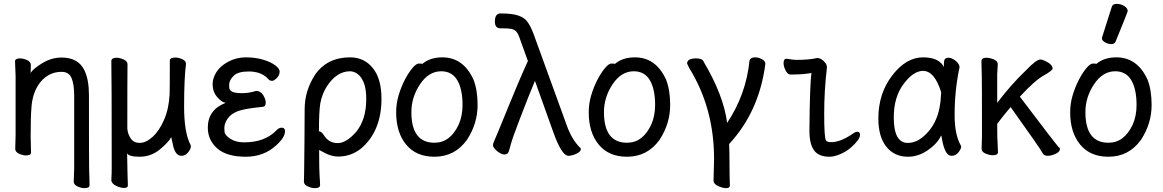

<svg xmlns="http://www.w3.org/2000/svg" viewBox="-20 -790 6040 997"><path d="M418.9 187Q401.9 187 382.3 178Q362.8 168.9 362.8 152.8Q363.8 145 363.8 125.5Q363.8 106 365.2 85.9V-293Q365.2 -352.1 351.6 -384.5Q337.9 -417 299.8 -417Q233.9 -417 189.9 -363.8Q147.9 -311 143.1 -229Q139.2 -184.1 139.2 -79.1Q139.2 -56.2 141.1 2Q141.1 17.1 115.2 17.1Q98.1 17.1 78.6 8.1Q59.1 -1 59.1 -17.1Q59.1 -43.9 61 -87.9V-395Q58.1 -458 58.1 -471.2Q58.1 -486.8 84 -486.8Q101.1 -486.8 120.6 -478Q140.1 -469.2 140.1 -453.1L139.2 -411.1Q150.9 -432.1 199 -461.7Q247.1 -491.2 299.8 -491.2Q387.2 -491.2 418.9 -423.8Q441.9 -375 441.9 -296.9Q441.9 70.8 442.9 91.8Q444.8 137.2 444.8 171.9Q444.8 187 418.9 187Z M624 186Q607.9 186 584.5 175.5Q561 165 558.1 147.9Q560.1 109.9 560.1 80.1Q560.1 -397 558.1 -474.1Q560.1 -490.2 585 -490.2Q602.1 -490.2 622.1 -481.2Q642.1 -472.2 642.1 -456.1Q641.1 -388.2 641.1 -123Q643.1 -94.2 658.9 -71Q674.8 -47.9 705.1 -47.9Q737.8 -47.9 772.5 -79.3Q807.1 -110.8 832 -168Q856.9 -225.1 860.8 -300.8Q861.8 -317.9 861.8 -475.1Q861.8 -491.2 890.1 -491.2Q907.2 -491.2 926.5 -482.7Q945.8 -474.1 945.8 -458Q936 -382.8 936 -236.8Q936 -99.1 970.2 -36.1L971.2 -29.8Q971.2 -17.1 957 1Q942.9 19 921.9 19Q892.1 19 879.9 -29.8L869.1 -78.1Q858.9 -55.2 812 -15.6Q765.1 23.9 705.1 23.9Q648.9 23.9 640.1 5.9Q642.1 131.8 644 172.9Q644 186 624 186Z M1255.9 23.9Q1161.1 23.9 1111.8 -16.1Q1059.1 -60.1 1059.1 -127Q1059.1 -220.2 1151.9 -255.9Q1130.9 -258.8 1107.4 -286.4Q1084 -314 1084 -353Q1084 -383.8 1103.5 -415.3Q1123 -446.8 1165 -469.5Q1207 -492.2 1256.8 -492.2Q1306.2 -492.2 1346.7 -480Q1387.2 -467.8 1409.7 -450.4Q1432.1 -433.1 1432.1 -418.9Q1432.1 -398.9 1417 -384.5Q1401.9 -370.1 1393.1 -370.1Q1382.8 -370.1 1377 -375.5Q1371.1 -380.9 1366.2 -386.2Q1332 -418.9 1271 -418.9Q1215.8 -418.9 1192.9 -396Q1169.9 -373 1169.9 -350.1Q1169.9 -348.1 1170.4 -335Q1170.9 -321.8 1185.5 -314Q1200.2 -306.2 1236.8 -306.2Q1272.9 -306.2 1310.1 -317.9Q1333 -317.9 1346.4 -296.4Q1359.9 -274.9 1359.9 -256.8Q1359.9 -235.8 1341.8 -234.9Q1251 -226.1 1216.1 -213.1Q1181.2 -200.2 1163.1 -175.5Q1145 -150.9 1145 -125Q1145 -122.1 1146 -105.5Q1147 -88.9 1175.5 -69.8Q1204.1 -50.8 1247.1 -50.8Q1353 -50.8 1412.1 -109.9Q1426.8 -127 1441.9 -127Q1460 -127 1460 -108.9Q1460 -76.2 1414.1 -35.2Q1350.1 23.9 1255.9 23.9Z M1615.2 187Q1598.1 187 1578.1 178Q1558.1 168.9 1558.1 152.8Q1558.1 141.1 1559.1 115Q1560.1 88.9 1561 -53.5Q1562 -195.8 1562 -223.1Q1562 -319.8 1617.2 -403.8Q1680.2 -492.2 1797.9 -492.2Q1871.1 -492.2 1916 -436.5Q1960.9 -380.9 1960.9 -277.8Q1960.9 -107.9 1854 -18.1Q1801.8 22.9 1736.8 22.9Q1703.1 22.9 1669.9 5.9L1637.2 -11.2Q1637.2 96.2 1639.6 125Q1642.1 153.8 1642.1 170.9Q1642.1 187 1615.2 187ZM1733.9 -46.9Q1777.8 -46.9 1829.1 -105Q1881.8 -168.9 1881.8 -275.9Q1881.8 -328.1 1869.4 -359.6Q1856.9 -391.1 1837.4 -405.5Q1817.9 -419.9 1797.9 -419.9Q1728 -419.9 1676.8 -340.8Q1652.8 -303.2 1643.1 -252.9Q1636.2 -210 1636.2 -108.9H1632.8Q1648.9 -108.9 1661.1 -88.9Q1687 -46.9 1733.9 -46.9Z M2235.8 23.9Q2141.1 23.9 2089.1 -39.1Q2037.1 -102.1 2037.1 -207Q2037.1 -252 2050 -295.4Q2063 -338.9 2082 -375.5Q2101.1 -412.1 2121.1 -436Q2141.1 -460 2154.8 -460Q2171.9 -460 2172.9 -458Q2212.9 -492.2 2276.9 -492.2Q2386.2 -492.2 2439 -376Q2460 -321.8 2460 -245.1Q2460 -147.9 2404.8 -64Q2341.8 23.9 2235.8 23.9ZM2235.8 -48.8Q2317.9 -48.8 2361.8 -143.1Q2381.8 -188 2381.8 -245.1Q2381.8 -327.1 2354.5 -373.5Q2327.1 -419.9 2271 -419.9Q2206.1 -419.9 2161.1 -352.5Q2116.2 -285.2 2116.2 -208Q2116.2 -48.8 2235.8 -48.8Z M2931.2 19Q2897 19 2853 -104L2757.8 -370.1Q2723.1 -287.1 2681.6 -178.5Q2640.1 -69.8 2634 -45.9Q2627.9 -22 2622.6 -4.9Q2617.2 12.2 2599.1 12.2Q2583 12.2 2561.5 -5.4Q2540 -22.9 2540 -36.1Q2540 -45.9 2548.1 -62.5Q2556.2 -79.1 2616 -226.6Q2675.8 -374 2721.2 -473.1L2681.2 -584Q2671.9 -613.8 2661.4 -625.5Q2650.9 -637.2 2634.5 -640.1Q2618.2 -643.1 2578.1 -643.1Q2549.8 -643.1 2549.8 -678.2Q2549.8 -720.2 2579.1 -720.2Q2639.2 -720.2 2671.6 -709.2Q2704.1 -698.2 2720.5 -674.6Q2736.8 -650.9 2751 -612.8L2922.9 -139.2Q2948.2 -67.9 2990.2 -24.9Q2996.1 -22.9 2996.1 -15.1Q2995.1 -2 2972.7 8.5Q2950.2 19 2931.2 19Z M3235.8 23.9Q3141.1 23.9 3089.1 -39.1Q3037.1 -102.1 3037.1 -207Q3037.1 -252 3050 -295.4Q3063 -338.9 3082 -375.5Q3101.1 -412.1 3121.1 -436Q3141.1 -460 3154.8 -460Q3171.9 -460 3172.9 -458Q3212.9 -492.2 3276.9 -492.2Q3386.2 -492.2 3439 -376Q3460 -321.8 3460 -245.1Q3460 -147.9 3404.8 -64Q3341.8 23.9 3235.8 23.9ZM3235.8 -48.8Q3317.9 -48.8 3361.8 -143.1Q3381.8 -188 3381.8 -245.1Q3381.8 -327.1 3354.5 -373.5Q3327.1 -419.9 3271 -419.9Q3206.1 -419.9 3161.1 -352.5Q3116.2 -285.2 3116.2 -208Q3116.2 -48.8 3235.8 -48.8Z M3750 187Q3733.9 187 3710 176.5Q3686 166 3685.1 148.9Q3688 64.9 3688 36.1Q3688 -230 3558.1 -438L3547.9 -460Q3547.9 -486.8 3595.2 -486.8Q3628.9 -486.8 3634.8 -467.8Q3736.8 -295.9 3755.9 -151.9Q3855 -300.8 3872.1 -477.1Q3878.9 -492.2 3900.9 -492.2Q3918.9 -492.2 3936.5 -482.7Q3954.1 -473.1 3954.1 -460V-457Q3921.9 -210 3766.1 -42Q3768.1 -2 3768.1 56.2Q3768.1 120.1 3770 173.8Q3770 187 3750 187Z M4287.1 23.9Q4231 23.9 4207 -9.5Q4183.1 -43 4183.1 -109.9Q4185.1 -356.9 4193.8 -410.2H4189.9Q4149.9 -403.8 4124.5 -403.8Q4099.1 -403.8 4085.9 -402.8Q4069.8 -402.8 4059.3 -424.3Q4048.8 -445.8 4048.8 -461.9Q4048.8 -484.9 4064 -484.9Q4102.1 -479 4112.8 -479Q4183.1 -479 4223.1 -488.8Q4246.1 -488.8 4266.1 -462.9Q4273.9 -453.1 4273.9 -439Q4259.8 -319.8 4259.8 -199.2Q4259.8 -75.2 4269 -61Q4273.9 -51.8 4296.9 -51.8Q4341.8 -51.8 4402.8 -91.8Q4420.9 -106 4432.1 -106Q4445.8 -106 4445.8 -88.9Q4445.8 -77.1 4432.4 -59.1Q4418.9 -41 4396.5 -22Q4374 -2.9 4343 10.5Q4312 23.9 4287.1 23.9Z M4694.8 23.9Q4624 23.9 4582.5 -28.1Q4541 -80.1 4541 -174.8Q4541 -304.2 4613 -398.2Q4685.1 -492.2 4772.9 -492.2Q4855 -492.2 4880.9 -442.9Q4880.9 -444.8 4881.8 -467.5Q4882.8 -490.2 4904.8 -490.2Q4921.9 -490.2 4941.4 -475.1Q4960.9 -460 4962.9 -441.9Q4937 -321.8 4937 -192.9Q4937 -92.8 4967.8 -37.1L4971.2 -29.8Q4971.2 -17.1 4957 1Q4942.9 19 4921.9 19Q4901.9 19 4890.4 -4.4Q4878.9 -27.8 4873.5 -57.4Q4868.2 -86.9 4867.2 -86.9Q4848.1 -44.9 4798.6 -10.5Q4749 23.9 4694.8 23.9ZM4693.8 -47.9Q4733.9 -47.9 4770 -77.1Q4860.8 -149.9 4866.2 -295.9Q4866.2 -304.2 4867.2 -311Q4833 -421.9 4772.9 -421.9Q4723.1 -421.9 4672.1 -354Q4621.1 -286.1 4621.1 -180.2Q4621.1 -47.9 4693.8 -47.9Z M5420.9 19Q5400.9 19 5395 6.8Q5383.8 -16.1 5228 -233.9Q5193.8 -194.8 5158.2 -147Q5158.2 -60.1 5160.2 -46.9Q5162.1 -17.1 5162.1 0Q5162.1 16.1 5136.2 16.1Q5119.1 16.1 5098.1 7.6Q5077.1 -1 5077.1 -18.1L5079.1 -81.1Q5079.1 -377.9 5078.1 -397.9Q5076.2 -454.1 5076.2 -474.1Q5078.1 -490.2 5102.1 -490.2Q5119.1 -490.2 5140.1 -481.7Q5161.1 -473.1 5161.1 -456.1Q5161.1 -445.8 5158.2 -404.8V-255.9Q5228 -349.1 5311 -428.2Q5361.8 -481 5381.8 -481Q5392.1 -481 5408.2 -473.1Q5445.8 -455.1 5445.8 -434.1Q5445.8 -423.8 5398.9 -397.5Q5352.1 -371.1 5275.9 -288.1Q5448.2 -60.1 5478 -24.9Q5483.9 -22.9 5483.9 -15.1Q5483.9 -2 5461.9 8.5Q5439.9 19 5420.9 19Z M5735.8 23.9Q5641.1 23.9 5589.1 -39.1Q5537.1 -102.1 5537.1 -207Q5537.1 -252 5550 -295.4Q5563 -338.9 5582 -375.5Q5601.1 -412.1 5621.1 -436Q5641.1 -460 5654.8 -460Q5671.9 -460 5672.9 -458Q5712.9 -492.2 5776.9 -492.2Q5886.2 -492.2 5939 -376Q5960 -321.8 5960 -245.1Q5960 -147.9 5904.8 -64Q5841.8 23.9 5735.8 23.9ZM5735.8 -48.8Q5817.9 -48.8 5861.8 -143.1Q5881.8 -188 5881.8 -245.1Q5881.8 -327.1 5854.5 -373.5Q5827.1 -419.9 5771 -419.9Q5706.1 -419.9 5661.1 -352.5Q5616.2 -285.2 5616.2 -208Q5616.2 -48.8 5735.8 -48.8ZM5751 -561Q5734.9 -561 5718.5 -570.1Q5702.1 -579.1 5702.1 -589.8Q5702.1 -598.1 5704.1 -600.1L5752.9 -753.9Q5756.8 -770 5779.8 -770Q5798.8 -770 5817.4 -759Q5835.9 -748 5835.9 -731.9Q5835.9 -728 5772.9 -574.2Q5768.1 -561 5751 -561Z"/></svg>

Font: LXGW WenKai Mono GB Screen
Style: Regular
Weight: 400
Monospace: yes
Designer: LXGW / Fontworks Inc.
Foundry: LXGW / Fontworks Inc.
Version: Version 1.510;January 18,2025